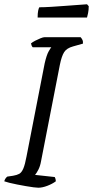

<svg xmlns="http://www.w3.org/2000/svg" viewBox="-28 -878 435 898"><path d="M151 0Q144 0 128.5 -2Q113 -4 93 -7.5Q73 -11 52.5 -15Q32 -19 16 -23Q0 -27 -8 -30Q-6 -38 -2 -43.5Q2 -49 6 -52L33 -56Q51 -59 62 -65Q73 -71 81 -89.5Q89 -108 96 -146L181 -582Q190 -621 199.5 -637.5Q209 -654 212 -657H125Q122 -660 120 -664.5Q118 -669 117 -675Q124 -681 136.5 -687.5Q149 -694 161.5 -699Q174 -704 180 -704H349Q353 -700 357 -692.5Q361 -685 360 -674L314 -661Q284 -653 272 -634Q260 -615 252 -575L164 -124Q160 -101 151.5 -84.5Q143 -68 136 -60L228 -50Q229 -49 231 -43Q233 -37 233 -30Q217 -18 193.5 -9Q170 0 151 0ZM148 -796Q148 -816 150.5 -828Q153 -840 156 -844Q179 -844 211 -846Q243 -848 276.5 -850.5Q310 -853 337.5 -855Q365 -857 379 -858L387 -849Q387 -832 384 -817Q381 -802 379 -796Z"/></svg>

Font: Texturina 12pt ExtraLight
Style: Italic
Weight: 250
Italic angle: -11°
Designer: Guillermo Torres Carreño
Foundry: Omnibus-Type
Version: Version 1.002